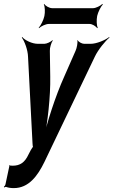

<svg xmlns="http://www.w3.org/2000/svg" viewBox="-26 -753 582 986"><path d="M22 100 2 194C1 199 -4 205 -6 206L-4 210C-2 208 3 206 6 207C16 211 30 213 45 213C121 213 167 151 202 79L461 -462C478 -498 515 -543 536 -560L535 -563C513 -546 469 -528 440 -528H406C395 -528 376 -538 373 -547L371 -545C374 -536 369 -507 362 -492L304 -360C258 -258 214 -120 197 -40H201C218 -120 234 -258 232 -360L230 -492C229 -507 238 -536 245 -545L243 -547C236 -538 213 -528 202 -528H168C139 -528 102 -546 88 -563L86 -560C99 -543 117 -498 118 -461L141 -17C141 -13 142 3 145 3L146 -1C143 -1 135 14 132 18L120 41C102 80 78 98 39 98C34 98 29 97 24 97C23 97 25 95 25 94L21 96C22 97 22 99 22 100ZM473 -671C477 -690 492 -720 502 -730L500 -733C490 -723 466 -711 452 -711H242C227 -711 207 -723 201 -733L199 -730C205 -720 206 -690 202 -671C198 -651 183 -621 173 -611L174 -608C184 -618 209 -630 224 -630H434C448 -630 467 -618 473 -608L476 -611C470 -621 469 -651 473 -671Z"/></svg>

Font: Asimov
Style: EdgeExtremeIt
Weight: 500
Designer: Google
Version: Version 2.000980: 2014